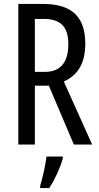

<svg xmlns="http://www.w3.org/2000/svg" viewBox="-20 -734 501 975"><path d="M199 -714H73V0H157V-299H228L355 0H448L304 -320C381 -355 413 -419 413 -513C413 -647 346 -714 199 -714ZM200 -638C287 -638 327 -600 327 -509C327 -416 285 -369 209 -369H157V-638ZM299 71V61H216C212 101 195 174 184 210V221H230C257 181 285 120 299 71Z"/></svg>

Font: Noto Sans Gujarati ExtraCondensed
Style: Regular
Weight: 400
Width: 2
Designer: Jelle Bosma - Monotype Design Team, Universal Thirst
Foundry: Monotype Imaging Inc.
Version: Version 2.106